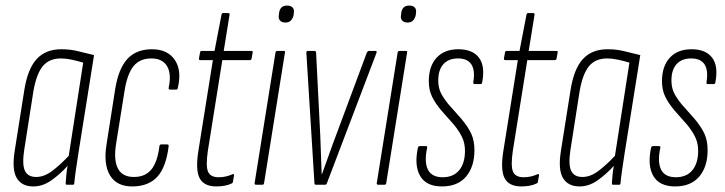

<svg xmlns="http://www.w3.org/2000/svg" viewBox="-20 -664 2604 690"><path d="M100 6Q58 6 40 -24.5Q22 -55 33 -123L67 -338Q79 -416 111.5 -451.5Q144 -487 200 -487Q233 -487 260.5 -480Q288 -473 318 -466L262 -115Q256 -75 252.5 -51.5Q249 -28 247 -6Q247 0 242 0H220Q216 0 216 -6Q217 -20 218.5 -36.5Q220 -53 223 -68Q197 -39 165.5 -16.5Q134 6 100 6ZM110 -28Q139 -28 168 -50Q197 -72 227 -104L279 -439Q259 -445 238 -449.5Q217 -454 199 -454Q157 -454 134 -426.5Q111 -399 100 -336L67 -125Q59 -73 69.5 -50.5Q80 -28 110 -28Z M458 6Q400 7 375.5 -33.5Q351 -74 363 -146L394 -344Q406 -418 438 -452.5Q470 -487 526 -487Q582 -487 608 -449Q634 -411 619 -348Q618 -342 613 -342H592Q585 -342 586 -348Q597 -398 580.5 -426Q564 -454 524 -454Q483 -454 460.5 -427Q438 -400 428 -340L397 -146Q388 -88 404 -58Q420 -28 461 -28Q502 -28 524 -55Q546 -82 553 -139Q554 -145 559 -145H581Q587 -145 586 -138Q577 -64 546 -29.5Q515 5 458 6Z M758 6Q713 6 697.5 -23.5Q682 -53 693 -122L745 -448H700Q694 -448 695 -454L699 -476Q700 -481 705 -481H751L776 -611Q777 -617 782 -617H800Q806 -617 805 -611L784 -481H883Q890 -481 888 -475L884 -453Q883 -448 878 -448H779L727 -122Q719 -68 727.5 -47.5Q736 -27 766 -27Q780 -27 792.5 -30Q805 -33 816 -38Q819 -39 820.5 -37.5Q822 -36 821 -33L817 -11Q817 -6 811 -4Q801 1 786.5 3.5Q772 6 758 6Z M901 0Q894 0 895 -6L970 -475Q971 -481 977 -481H999Q1002 -481 1003.5 -480Q1005 -479 1004 -475L929 -6Q928 0 923 0ZM1006 -583Q993 -583 986.5 -590Q980 -597 982 -609L983 -618Q985 -631 992 -637.5Q999 -644 1012 -644Q1025 -644 1031.5 -637Q1038 -630 1036 -618L1035 -609Q1032 -597 1025 -590Q1018 -583 1006 -583Z M1116 0Q1110 0 1110 -6L1081 -474Q1081 -481 1086 -481H1110Q1116 -481 1116 -474L1131 -176Q1132 -141 1133.5 -107Q1135 -73 1136 -38H1137Q1150 -73 1162 -107.5Q1174 -142 1187 -176L1298 -474Q1301 -481 1306 -481H1330Q1335 -481 1333 -474L1155 -6Q1153 0 1148 0Z M1340 0Q1333 0 1334 -6L1409 -475Q1410 -481 1416 -481H1438Q1441 -481 1442.5 -480Q1444 -479 1443 -475L1368 -6Q1367 0 1362 0ZM1445 -583Q1432 -583 1425.5 -590Q1419 -597 1421 -609L1422 -618Q1424 -631 1431 -637.5Q1438 -644 1451 -644Q1464 -644 1470.5 -637Q1477 -630 1475 -618L1474 -609Q1471 -597 1464 -590Q1457 -583 1445 -583Z M1568 6Q1512 6 1490 -31.5Q1468 -69 1482 -134Q1484 -139 1489 -139H1509Q1512 -139 1514 -138Q1516 -137 1515 -133Q1504 -81 1518 -54Q1532 -27 1571 -27Q1609 -27 1630 -52Q1651 -77 1651 -122Q1651 -148 1641.5 -169Q1632 -190 1612 -215L1566 -267Q1544 -293 1532.5 -317Q1521 -341 1521 -372Q1521 -426 1549 -456.5Q1577 -487 1627 -487Q1678 -487 1701 -457Q1724 -427 1713 -369Q1712 -362 1708 -362H1685Q1680 -362 1681 -369Q1688 -411 1674 -432.5Q1660 -454 1626 -454Q1592 -454 1573.5 -433.5Q1555 -413 1555 -375Q1555 -351 1563 -333Q1571 -315 1591 -290L1638 -237Q1663 -207 1674 -182.5Q1685 -158 1685 -124Q1685 -65 1655 -29.5Q1625 6 1568 6Z M1854 6Q1809 6 1793.5 -23.5Q1778 -53 1789 -122L1841 -448H1796Q1790 -448 1791 -454L1795 -476Q1796 -481 1801 -481H1847L1872 -611Q1873 -617 1878 -617H1896Q1902 -617 1901 -611L1880 -481H1979Q1986 -481 1984 -475L1980 -453Q1979 -448 1974 -448H1875L1823 -122Q1815 -68 1823.5 -47.5Q1832 -27 1862 -27Q1876 -27 1888.5 -30Q1901 -33 1912 -38Q1915 -39 1916.5 -37.5Q1918 -36 1917 -33L1913 -11Q1913 -6 1907 -4Q1897 1 1882.5 3.5Q1868 6 1854 6Z M2063 6Q2021 6 2003 -24.5Q1985 -55 1996 -123L2030 -338Q2042 -416 2074.5 -451.5Q2107 -487 2163 -487Q2196 -487 2223.5 -480Q2251 -473 2281 -466L2225 -115Q2219 -75 2215.5 -51.5Q2212 -28 2210 -6Q2210 0 2205 0H2183Q2179 0 2179 -6Q2180 -20 2181.5 -36.5Q2183 -53 2186 -68Q2160 -39 2128.5 -16.5Q2097 6 2063 6ZM2073 -28Q2102 -28 2131 -50Q2160 -72 2190 -104L2242 -439Q2222 -445 2201 -449.5Q2180 -454 2162 -454Q2120 -454 2097 -426.5Q2074 -399 2063 -336L2030 -125Q2022 -73 2032.5 -50.5Q2043 -28 2073 -28Z M2406 6Q2350 6 2328 -31.5Q2306 -69 2320 -134Q2322 -139 2327 -139H2347Q2350 -139 2352 -138Q2354 -137 2353 -133Q2342 -81 2356 -54Q2370 -27 2409 -27Q2447 -27 2468 -52Q2489 -77 2489 -122Q2489 -148 2479.5 -169Q2470 -190 2450 -215L2404 -267Q2382 -293 2370.5 -317Q2359 -341 2359 -372Q2359 -426 2387 -456.5Q2415 -487 2465 -487Q2516 -487 2539 -457Q2562 -427 2551 -369Q2550 -362 2546 -362H2523Q2518 -362 2519 -369Q2526 -411 2512 -432.5Q2498 -454 2464 -454Q2430 -454 2411.5 -433.5Q2393 -413 2393 -375Q2393 -351 2401 -333Q2409 -315 2429 -290L2476 -237Q2501 -207 2512 -182.5Q2523 -158 2523 -124Q2523 -65 2493 -29.5Q2463 6 2406 6Z"/></svg>

Font: Sofia Sans Extra Condensed ExtraLight
Style: Italic
Weight: 250
Italic angle: -9°
Version: Version 4.100